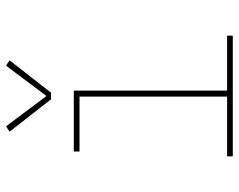

<svg xmlns="http://www.w3.org/2000/svg" viewBox="-98 -698 796 640"><g transform="rotate(-90 300.0 -378.0)"><path d="M99 0V-19H298V-511H115V-530H318V-19H501V0ZM289 -606 181 -744 199 -756 300 -621 401 -756 419 -744 311 -606Z"/></g></svg>

Font: Iosevka Curly Slab ThEx
Style: Regular
Weight: 100
Width: 7
Monospace: yes
Designer: Belleve Invis
Foundry: Belleve Invis
Version: Version 11.1.0; ttfautohint (v1.8.3)